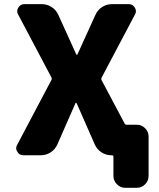

<svg xmlns="http://www.w3.org/2000/svg" viewBox="-20 -775 774 933"><path d="M350.6 -510.7Q351.6 -508.8 353.5 -508.8Q355.5 -508.8 356.4 -510.7L443.4 -702.1Q454.1 -726.6 476.1 -740.7Q498 -754.9 524.4 -754.9H605.5Q625 -754.9 634.8 -738.3Q640.6 -729.5 640.6 -720.7Q640.6 -711.9 635.7 -704.1L474.6 -399.4Q470.7 -392.6 473.6 -385.7L585 -175.8Q587.9 -168.9 595.7 -168.9H644.5Q668 -168.9 685.1 -151.9Q702.1 -134.8 702.1 -111.3V80.1Q702.1 103.5 685.1 120.6Q668 137.7 644.5 137.7H588.9Q565.4 137.7 548.3 120.6Q531.2 103.5 531.2 80.1V-13.7Q531.2 -20.5 523.4 -20.5H521.5Q495.1 -20.5 473.1 -34.7Q451.2 -48.8 440.4 -73.2L352.5 -273.4Q351.6 -275.4 349.6 -275.4Q347.7 -275.4 346.7 -273.4L258.8 -73.2Q248 -48.8 226.1 -34.7Q204.1 -20.5 177.7 -20.5H93.8Q74.2 -20.5 64.5 -37.1Q58.6 -45.9 58.6 -54.7Q58.6 -63.5 63.5 -71.3L229.5 -385.7Q233.4 -392.6 229.5 -399.4L68.4 -704.1Q63.5 -711.9 63.5 -720.7Q63.5 -729.5 69.3 -738.3Q79.1 -754.9 98.6 -754.9H182.6Q209 -754.9 231 -740.7Q252.9 -726.6 263.7 -702.1Z"/></svg>

Font: Gen Jyuu Gothic Heavy
Style: Bold
Weight: 900
Designer: [Source Han Sans]
Ryoko NISHIZUKA  (kana & ideographs); Paul D. Hunt (Latin, Greek & Cyrillic); Wenlong ZHANG  (bopomofo
Version: Version 1.002.20150607